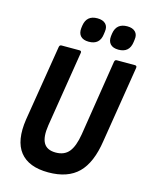

<svg xmlns="http://www.w3.org/2000/svg" viewBox="-125 -922 793 1010"><g transform="rotate(15 271.0 -417.0)"><path d="M237 8Q130 8 82.5 -52Q35 -112 53 -231L120 -643Q122 -655 132 -655H230Q243 -655 240 -642L174 -231Q164 -166 182 -134.5Q200 -103 248 -103Q295 -103 320 -133.5Q345 -164 356 -231L421 -643Q423 -655 433 -655H532Q544 -655 542 -642L475 -226Q457 -105 400 -48.5Q343 8 237 8ZM427 -711Q397 -711 382.5 -726.5Q368 -742 371 -770L373 -785Q382 -842 441 -842Q470 -842 485 -827Q500 -812 496 -785L494 -770Q486 -711 427 -711ZM265 -711Q235 -711 220.5 -726.5Q206 -742 209 -770L211 -785Q220 -842 278 -842Q308 -842 323 -827Q338 -812 334 -785L332 -770Q325 -711 265 -711Z"/></g></svg>

Font: Sofia Sans Condensed ExtraBold
Style: Italic
Weight: 800
Italic angle: -9°
Version: Version 4.100